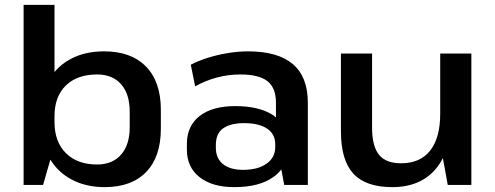

<svg xmlns="http://www.w3.org/2000/svg" viewBox="-20 -760 2034 789"><path d="M410 9Q332 9 273 -23Q219 -52 187 -104L157 0H77V-740H204V-464Q231 -497 271 -518Q329 -549 408 -549Q519 -549 580 -486.5Q641 -424 641 -309V-231Q641 -116 581 -53.5Q521 9 410 9ZM379 -84Q442 -84 477.5 -124.5Q513 -165 513 -237V-301Q513 -374 477.5 -414Q442 -454 379 -454Q297 -454 250.5 -408.5Q204 -363 204 -283V-258Q204 -177 251 -130.5Q298 -84 379 -84Z M943 9Q852 9 800 -32Q748 -73 748 -145V-169Q748 -242 800 -283Q852 -324 947 -324Q1047 -324 1105 -285Q1109 -281 1114 -277V-338Q1114 -399 1079 -426.5Q1044 -454 967 -454Q919 -454 871.5 -441.5Q824 -429 782 -405L764 -494Q794 -510 834 -522.5Q874 -535 917 -542Q960 -549 999 -549Q1122 -549 1183.5 -496.5Q1245 -444 1245 -338V0H1148L1136 -64Q1123 -46 1104 -33Q1046 9 943 9ZM979 -62Q1040 -62 1075.5 -87.5Q1111 -113 1111 -155V-168Q1111 -209 1077.5 -231.5Q1044 -254 983 -254Q928 -254 897.5 -233Q867 -212 867 -164V-153Q867 -109 896.5 -85.5Q926 -62 979 -62Z M1509 -236Q1509 -159 1537.5 -124Q1566 -89 1628 -89Q1707 -89 1748 -141.5Q1789 -194 1789 -293V-540H1917V0H1820L1800 -110Q1789 -89 1775 -71Q1711 9 1592 9Q1483 9 1432 -46.5Q1381 -102 1381 -220V-540H1509Z"/></svg>

Font: Pathway Extreme 8pt Thin 12pt SemiBold
Style: Regular
Weight: 600
Version: Version 1.001;gftools[0.9.26]